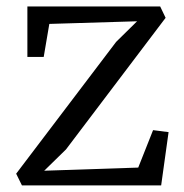

<svg xmlns="http://www.w3.org/2000/svg" viewBox="-20 -562 559 582"><path d="M395.5 -497.5 129.5 -489.5 112.5 -389.5H63V-542.5H465.5L482 -508L180 -109L114 -44.5L399 -54L444 -167.5L491 -161.5L468.5 0H46.5L29 -35.5L332 -435Z"/></svg>

Font: Merriweather 48pt Light
Style: Regular
Weight: 300
Version: Version 2.100